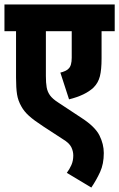

<svg xmlns="http://www.w3.org/2000/svg" viewBox="-20 -642 535 862"><path d="M495 -502H436V-380Q436 -329 428.5 -299.5Q421 -270 400 -249Q363 -214 290 -196L251 -316Q263 -319 273 -323.5Q283 -328 288 -334Q302 -347 302 -383V-502H186V-301Q186 -270 189.5 -250Q193 -230 204.5 -214Q216 -198 241 -182L347 -112Q407 -73 426.5 -34Q446 5 446 45Q446 94 429.5 130Q413 166 390 200L280 134Q292 118 300.5 99Q309 80 309 56Q309 37 300 18.5Q291 0 261 -18L175 -74Q132 -102 110 -122Q88 -142 76 -164Q61 -190 56.5 -218.5Q52 -247 52 -294V-502H0V-622H495Z"/></svg>

Font: Noto Sans ExtraCondensed ExtraBold
Style: Italic
Weight: 800
Width: 2
Italic angle: -12°
Designer: Monotype Design Team
Foundry: Monotype Imaging Inc.
Version: Version 2.013; ttfautohint (v1.8.4.7-5d5b)